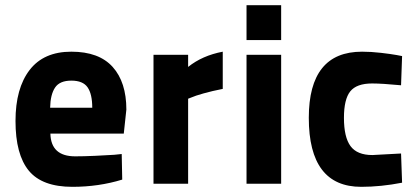

<svg xmlns="http://www.w3.org/2000/svg" viewBox="-20 -711 1611 743"><path d="M271 -106Q303 -106 348 -108Q393 -110 422 -112L451 -115L453 -16Q362 12 260 12Q143 12 91.5 -50.5Q40 -113 40 -243Q40 -369 94.5 -440Q149 -511 256 -511Q363 -511 416 -452Q469 -393 469 -287L459 -194H175Q177 -106 271 -106ZM174 -294H337Q337 -347 319 -373Q301 -399 256 -399Q211 -399 193 -372Q175 -345 174 -294Z M574 0V-499H708V-452Q763 -496 842 -511V-367Q801 -359 767.5 -349.5Q734 -340 721 -334L708 -329V0Z M934 0V-499H1068V0ZM934 -556V-691H1068V-556Z M1381 -511Q1416 -511 1454.5 -506.5Q1493 -502 1515 -498L1536 -494L1532 -381Q1458 -388 1420 -388Q1360 -388 1335.5 -357.5Q1311 -327 1311 -255Q1311 -180 1336.5 -145.5Q1362 -111 1421 -111L1532 -117L1536 -4Q1454 12 1378 12Q1175 12 1175 -255Q1175 -511 1381 -511Z"/></svg>

Font: TypoPRO Titillium Maps
Style: 999 wt
Weight: 900
Designer: Campivisivi
Foundry: Accademia di Belle Arti di Urbino and students of MA course of Visual design
Version: Version 001.001